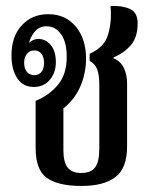

<svg xmlns="http://www.w3.org/2000/svg" viewBox="-20 -606 511 636"><path d="M250 10Q173 10 135.5 -16.5Q98 -43 98 -116V-272Q141 -289 171 -324Q201 -359 201 -417Q201 -467 182 -493Q163 -519 134 -519Q110 -519 95.5 -501.5Q81 -484 76 -464Q90 -477 107 -477Q131 -477 148 -457Q165 -437 165 -400Q165 -365 145 -341.5Q125 -318 92 -318Q56 -318 37 -347Q18 -376 18 -422Q18 -485 52 -522Q86 -559 140 -559Q197 -559 231 -518Q265 -477 265 -412Q265 -363 246 -319.5Q227 -276 190 -247V-109Q190 -69 204 -51Q218 -33 249 -33Q281 -33 295 -51.5Q309 -70 309 -114V-325Q309 -357 302 -376Q295 -395 277 -404V-428Q326 -449 338.5 -493Q351 -537 346 -586Q384 -588 410 -576.5Q436 -565 436 -529Q436 -483 413.5 -456.5Q391 -430 356 -416V-413Q380 -403 390.5 -380.5Q401 -358 401 -329V-121Q401 -49 362.5 -19.5Q324 10 250 10ZM94 -357Q109 -357 117.5 -368Q126 -379 126 -398Q126 -416 117.5 -427.5Q109 -439 94 -439Q78 -439 69 -427.5Q60 -416 60 -398Q60 -379 69 -368Q78 -357 94 -357Z"/></svg>

Font: Noto Serif Thai ExtraCondensed Medium
Style: Regular
Weight: 500
Width: 2
Designer: Monotype Design Team
Foundry: Monotype Imaging Inc.
Version: Version 2.002; ttfautohint (v1.8.4.7-5d5b)